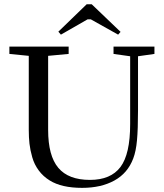

<svg xmlns="http://www.w3.org/2000/svg" viewBox="-20 -886 784 919"><path d="M271.5 -720.2 259.3 -734.4 395 -865.7H418.9L557.1 -733.4L545.4 -720.2L414.6 -793.5H399.4ZM373 13.2Q274.9 13.2 218.3 -22Q186.5 -41.5 165.3 -70.3Q144 -99.1 134.3 -133.5Q124.5 -168 121.1 -198Q117.7 -228 117.7 -264.2V-618.7L24.9 -627.9V-663.1H308.6V-627.9L210.4 -618.7V-264.2Q210.4 -140.6 259 -82.8Q307.6 -24.9 410.6 -24.9Q509.8 -24.9 556.4 -86.4Q603 -147.9 603 -292.5V-616.7L523.4 -627.9V-663.1H719.2V-627.9L640.6 -616.7V-357.9Q640.6 -268.1 635.7 -214.8Q630.9 -161.6 617.7 -127.4Q591.3 -57.1 527.6 -22Q463.9 13.2 373 13.2Z"/></svg>

Font: Elstob 8pt
Style: Regular
Weight: 400
Designer: Peter S. Baker
Version: Version 1.015